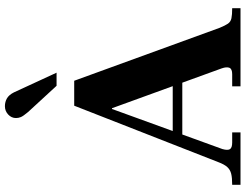

<svg xmlns="http://www.w3.org/2000/svg" viewBox="-126 -848 975 762"><g transform="rotate(-90 361.0 -467.5)"><path d="M8 0V-33Q36 -33 52 -37Q68 -41 78.5 -52.5Q89 -64 98 -88L322 -660H421L631 -83Q640 -61 647.5 -50Q655 -39 669 -36Q683 -33 709 -33V0H399V-33H447Q468 -33 472.5 -44Q477 -55 470 -75L312 -510H309L150 -72Q144 -51 149.5 -42Q155 -33 176 -33H216V0ZM190 -231 193 -269H425L428 -231ZM401 -730 297 -843Q281 -862 277 -871.5Q273 -881 273 -891Q273 -909 287 -922Q301 -935 320 -935Q337 -935 351 -927Q365 -919 375 -899L453 -730Z"/></g></svg>

Font: Frank Ruhl Libre ExtraBold
Style: Regular
Weight: 800
Designer: Yanek Iontef
Foundry: Fontef
Version: Version 6.003;gftools[0.9.30]